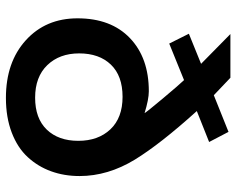

<svg xmlns="http://www.w3.org/2000/svg" viewBox="-94 -683 787 639"><g transform="rotate(90 299.5 -363.5)"><path d="M305.7 10.3Q187 10.3 114 -55.9Q41 -122.1 41 -228Q41 -339.4 106.7 -402.3Q172.4 -465.3 283.7 -465.3Q310.5 -465.3 356.4 -451.2Q352.5 -458.5 307.1 -512.7Q261.7 -566.9 246.6 -582.5L125 -533.2L92.3 -598.6L192.4 -639.2L93.3 -736.8H238.8L296.9 -681.6L418.9 -730.5L452.6 -666L349.6 -625Q459 -503.9 511.2 -418.9Q565.9 -329.1 565.9 -234.9Q565.9 -183.6 550 -139.9Q534.2 -96.2 502.9 -62.3Q471.7 -28.3 421.1 -9Q370.6 10.3 305.7 10.3ZM305.2 -86.9Q374 -86.9 411.4 -125.7Q448.7 -164.6 448.7 -230.5Q448.7 -296.9 410.4 -337.4Q372.1 -377.9 302.2 -377.9Q232.4 -377.9 195.1 -339.1Q157.7 -300.3 157.7 -233.4Q157.7 -168 196.8 -127.4Q235.8 -86.9 305.2 -86.9Z"/></g></svg>

Font: Oxygen
Style: Bold
Weight: 700
Designer: vernon adams
Foundry: Vernon Adams
Version: Version 0.2.3 webfont; ttfautohint (v0.93.3-1d66) -l 8 -r 50